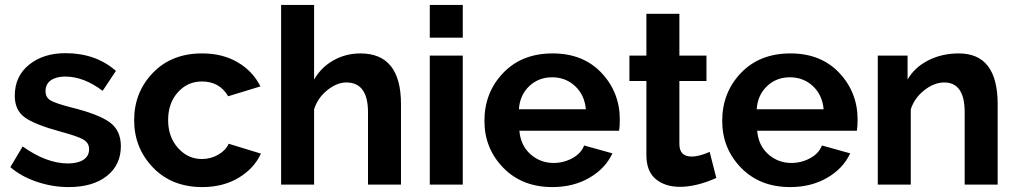

<svg xmlns="http://www.w3.org/2000/svg" viewBox="-20 -750 4129 780"><path d="M259 10Q193 10 129.5 -11.5Q66 -33 22 -71L72 -155Q169 -86 256 -86Q296 -86 319 -101Q342 -116 342 -144Q342 -170 318 -183.5Q294 -197 227 -215Q120 -244 80 -273.5Q40 -303 40 -361Q40 -440 98 -487Q156 -534 246 -534Q369 -534 451 -462L397 -381Q320 -439 245 -439Q209 -439 187 -424Q165 -409 165 -380Q165 -354 185.5 -342Q206 -330 268 -314Q381 -286 426 -253Q471 -220 471 -156Q471 -80 414 -35Q357 10 259 10Z M801 -533Q884 -533 945.5 -497Q1007 -461 1038 -399L907 -359Q872 -419 800 -419Q742 -419 702.5 -375Q663 -331 663 -262Q663 -194 703 -149Q743 -104 800 -104Q836 -104 866.5 -121.5Q897 -139 909 -166L1040 -126Q1012 -65 949 -27.5Q886 10 802 10Q678 10 601.5 -69.5Q525 -149 525 -262Q525 -375 601 -454Q677 -533 801 -533Z M1609 -327V0H1475V-294Q1475 -415 1387 -415Q1349 -415 1310 -384Q1271 -353 1256 -306V0H1122V-730H1256V-427Q1285 -477 1335 -505Q1385 -533 1444 -533Q1609 -533 1609 -327Z M1860 0H1726V-524H1860ZM1860 -597H1726V-730H1860Z M2224 10Q2101 10 2024.5 -68.5Q1948 -147 1948 -259Q1948 -374 2024 -453.5Q2100 -533 2225 -533Q2349 -533 2423.5 -454Q2498 -375 2498 -264Q2498 -236 2495 -219H2090Q2095 -159 2135 -123.5Q2175 -88 2229 -88Q2270 -88 2305.5 -107.5Q2341 -127 2353 -159L2468 -127Q2439 -65 2374 -27.5Q2309 10 2224 10ZM2088 -306H2360Q2355 -364 2316.5 -400Q2278 -436 2223 -436Q2168 -436 2130 -400Q2092 -364 2088 -306Z M2863 -133 2890 -27Q2809 9 2742 9Q2682 9 2644 -22.5Q2606 -54 2606 -120V-421H2537V-524H2606V-694H2740V-524H2850V-421H2740V-165Q2740 -114 2790 -114Q2820 -114 2863 -133Z M3190 10Q3067 10 2990.5 -68.5Q2914 -147 2914 -259Q2914 -374 2990 -453.5Q3066 -533 3191 -533Q3315 -533 3389.5 -454Q3464 -375 3464 -264Q3464 -236 3461 -219H3056Q3061 -159 3101 -123.5Q3141 -88 3195 -88Q3236 -88 3271.5 -107.5Q3307 -127 3319 -159L3434 -127Q3405 -65 3340 -27.5Q3275 10 3190 10ZM3054 -306H3326Q3321 -364 3282.5 -400Q3244 -436 3189 -436Q3134 -436 3096 -400Q3058 -364 3054 -306Z M4033 -327V0H3899V-294Q3899 -415 3816 -415Q3775 -415 3735 -383.5Q3695 -352 3680 -306V0H3546V-524H3667V-427Q3696 -477 3751.5 -505Q3807 -533 3875 -533Q4033 -533 4033 -327Z"/></svg>

Font: Raleway
Style: Bold
Weight: 700
Designer: Matt McInerney, Pablo Impallari, Rodrigo Fuenzalida
Foundry: Matt McInerney, Pablo Impallari, Rodrigo Fuenzalida
Version: Version 3.000